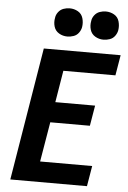

<svg xmlns="http://www.w3.org/2000/svg" viewBox="-63 -1013 706 1058"><g transform="rotate(5 290.5 -484.0)"><path d="M35 0H459L478 -113H190L227 -333H446L465 -446H245L274 -622H562L581 -735H156ZM479 -812Q496 -812 513.5 -818Q531 -824 542 -839Q553 -854 556 -871Q560 -896 553 -920Q546 -944 525 -956Q504 -968 479 -968Q462 -968 445 -962Q428 -956 416.5 -941Q405 -926 403 -909Q398 -884 405 -860.5Q412 -837 433 -824.5Q454 -812 479 -812ZM279 -812Q296 -812 313.5 -818Q331 -824 342 -839Q353 -854 356 -871Q360 -896 353 -920Q346 -944 325 -956Q304 -968 279 -968Q262 -968 245 -962Q228 -956 216.5 -941Q205 -926 203 -909Q198 -884 205 -860.5Q212 -837 233 -824.5Q254 -812 279 -812Z"/></g></svg>

Font: Iosevka Sparkle Extrabold
Style: Italic
Weight: 800
Italic angle: -9°
Designer: Belleve Invis
Foundry: Belleve Invis
Version: Version 4.5.0; ttfautohint (v1.8.3)